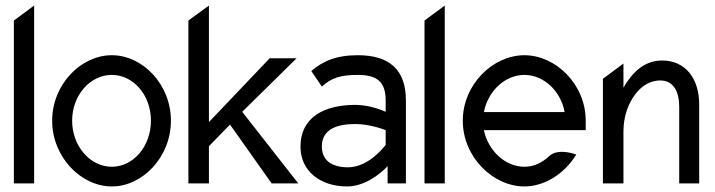

<svg xmlns="http://www.w3.org/2000/svg" viewBox="-20 -661 2577 692"><path d="M30 0H103V-641L30 -587Z M168 -226C168 -95 272 11 383 11C494 11 596 -95 596 -226C596 -357 494 -462 383 -462C272 -462 168 -357 168 -226ZM240 -226C240 -318 305 -391 383 -391C461 -391 524 -318 524 -226C524 -134 461 -60 383 -60C305 -60 240 -134 240 -226Z M659 0H733V-134L809 -212L959 0H1055L853 -258L1049 -451H952L733 -221V-641L659 -587Z M1063 -132C1063 -45 1134 11 1231 11C1312 11 1377 -62 1377 -62V0H1443V-299C1443 -410 1383 -462 1270 -462C1190 -462 1143 -440 1102 -405L1140 -349C1176 -382 1211 -391 1270 -391C1339 -391 1370 -366 1370 -299V-258C1370 -258 1318 -283 1261 -283C1152 -283 1063 -241 1063 -132ZM1140 -133C1140 -197 1197 -214 1261 -214C1315 -214 1370 -192 1370 -192V-139C1370 -139 1312 -58 1234 -58C1179 -58 1140 -81 1140 -133Z M1510 0H1583V-641L1510 -587Z M1648 -226C1648 -95 1757 11 1870 11C1943 11 2015 -35 2057 -104C2057 -104 1994 -129 1960 -99C1935 -75 1905 -60 1870 -60C1802 -60 1740 -116 1724 -192H2091V-226C2091 -357 1983 -462 1870 -462C1757 -462 1648 -357 1648 -226ZM1724 -257C1739 -334 1801 -391 1870 -391C1939 -391 2001 -334 2015 -257Z M2153 0H2227V-187C2227 -243 2245 -288 2268 -319C2288 -347 2319 -371 2360 -371C2407 -371 2428 -331 2428 -276V0H2500V-284C2500 -379 2450 -443 2366 -443C2300 -443 2257 -397 2227 -345V-432L2153 -377Z"/></svg>

Font: Charger Sport
Style: Nrw
Weight: 400
Designer: Jasper
Foundry: Cannot Into Space Fonts
Version: Version 1.1